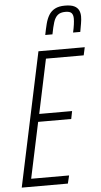

<svg xmlns="http://www.w3.org/2000/svg" viewBox="-61 -946 515 983"><g transform="rotate(-5 197.0 -454.5)"><path d="M10 0 156 -688H394L385 -647H191L132 -368H301L293 -328H123L62 -41H257L247 0ZM198 -768Q204 -799 210.5 -824.5Q217 -850 228.5 -869Q240 -888 260 -898.5Q280 -909 311 -909Q342 -909 358.5 -901Q375 -893 382 -879Q389 -865 389 -846Q389 -830 385.5 -810.5Q382 -791 378 -768H341Q346 -790 348.5 -808Q351 -826 351 -839Q351 -858 342.5 -867.5Q334 -877 311 -877Q285 -877 271 -865Q257 -853 249.5 -829Q242 -805 235 -768Z"/></g></svg>

Font: Saira ExtraCondensed ExtraLight
Style: Italic
Weight: 250
Width: 2
Italic angle: -12°
Designer: Hector Gatti with collaboration of the Omnibus-Type team
Foundry: Omnibus-Type
Version: Version 1.101